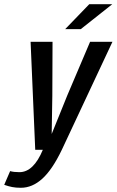

<svg xmlns="http://www.w3.org/2000/svg" viewBox="-79 -710 553 910"><path d="M454 -512 214 0Q169 94 121.5 137Q74 180 20 180Q-4 180 -21.5 176.5Q-39 173 -59 166L-31 101Q-14 106 13 106Q80 106 124 0H88L66 -512H170L169 -257L166 -75L240 -258L348 -512ZM344 -690H453L304 -572H230Z"/></svg>

Font: Decalotype Medium Italic
Style: Regular
Weight: 500
Italic angle: -12°
Designer: Alfredo Marco Pradil
Foundry: Alfredo Marco Pradil
Version: Version 1.0